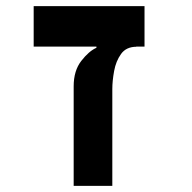

<svg xmlns="http://www.w3.org/2000/svg" viewBox="-20 -606 626 626"><path d="M451.2 -585.9V-454.1H423.3L425.3 -453.6Q391.6 -453.6 374.8 -430.2Q357.9 -406.7 352.1 -374.5Q346.2 -342.3 346.2 -315.4V0H220.2V-324.7Q220.2 -375.5 245.1 -407.5Q270 -439.5 294.4 -450.2V-454.1H89.8V-585.9Z"/></svg>

Font: Cascadia Mono PL
Style: Bold
Weight: 700
Monospace: yes
Designer: Aaron Bell
Foundry: Saja Typeworks
Version: Version 2404.023; ttfautohint (v1.8.4)